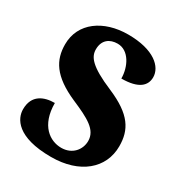

<svg xmlns="http://www.w3.org/2000/svg" viewBox="-173 -844 914 974"><g transform="rotate(30 284.0 -357.0)"><path d="M267 10C434 10 540 -80 540 -210C540 -306 500 -374 357 -435C217 -494 191 -534 191 -577C191 -632 227 -657 273 -657C340 -657 377 -580 377 -513C478 -513 514 -550 514 -599C514 -660 448 -724 296 -724C153 -724 43 -647 43 -521C43 -430 83 -358 225 -296C327 -252 390 -220 390 -154C390 -104 353 -56 288 -56C222 -56 147 -105 147 -237C85 -237 23 -213 23 -129C23 -75 65 10 267 10Z"/></g></svg>

Font: Noto Serif Devanagari SemiCondensed Black
Style: Regular
Weight: 900
Width: 4
Designer: Universal Thirst, Indian Type Foundry and the Monotype Design Team
Foundry: Monotype Imaging Inc.
Version: Version 2.004